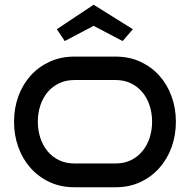

<svg xmlns="http://www.w3.org/2000/svg" viewBox="-20 -788 799 808"><path d="M720.2 -275.9Q720.2 -218.8 702.1 -168.7Q684.1 -118.7 650.6 -81.1Q617.2 -43.5 570.6 -21.7Q523.9 0 466.8 0H293Q235.8 0 189 -21.7Q142.1 -43.5 108.6 -81.1Q75.2 -118.7 57.1 -168.7Q39.1 -218.8 39.1 -275.9Q39.1 -332.5 57.1 -382.3Q75.2 -432.1 108.6 -469.5Q142.1 -506.8 189 -528.3Q235.8 -549.8 293 -549.8H466.8Q523.9 -549.8 570.6 -528.3Q617.2 -506.8 650.6 -469.5Q684.1 -432.1 702.1 -382.3Q720.2 -332.5 720.2 -275.9ZM620.1 -275.9Q620.1 -312 609.6 -344Q599.1 -376 579.3 -399.7Q559.6 -423.3 531.2 -437.3Q502.9 -451.2 466.8 -451.2H293Q256.8 -451.2 228.3 -437.3Q199.7 -423.3 179.9 -399.7Q160.2 -376 149.7 -344Q139.2 -312 139.2 -275.9Q139.2 -239.7 149.7 -207.8Q160.2 -175.8 179.9 -151.9Q199.7 -127.9 228.3 -114Q256.8 -100.1 293 -100.1H466.8Q502.9 -100.1 531.2 -114Q559.6 -127.9 579.3 -151.9Q599.1 -175.8 609.6 -207.8Q620.1 -239.7 620.1 -275.9ZM496.1 -615.2 374 -679.2 252.4 -615.2 219.2 -665 374 -768.1 539.1 -665Z"/></svg>

Font: Bruno Ace SC
Style: Regular
Weight: 400
Designer: Astigmatic (AOETI)
Foundry: Astigmatic (AOETI)
Version: Version 1.000